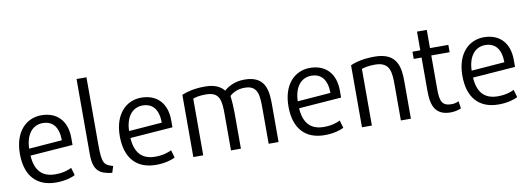

<svg xmlns="http://www.w3.org/2000/svg" viewBox="-61 -1156 4254 1546"><g transform="rotate(-10 2066.5 -383.0)"><path d="M478 -263 130 -237C137 -116 193 -54 302 -54C366 -54 410 -70 435 -83L453 -21C426 -5 368 12 297 12C136 12 48 -88 48 -265C48 -449 150 -542 271 -542C400 -542 478 -459 478 -321ZM400 -315C399 -426 351 -478 271 -478C189 -478 132 -411 129 -294Z M771 -39 754 14C652 2 602 -30 602 -166V-780H683V-232C683 -71 700 -61 771 -39Z M1295 -263 947 -237C954 -116 1010 -54 1119 -54C1183 -54 1227 -70 1252 -83L1270 -21C1243 -5 1185 12 1114 12C953 12 865 -88 865 -265C865 -449 967 -542 1088 -542C1217 -542 1295 -459 1295 -321ZM1217 -315C1216 -426 1168 -478 1088 -478C1006 -478 949 -411 946 -294Z M2116 2H2035V-286C2035 -393 2032 -476 1922 -476C1863 -476 1822 -453 1799 -430C1805 -386 1808 -331 1808 -283V2H1727V-288C1727 -405 1721 -477 1605 -477C1554 -477 1521 -470 1500 -461V2H1419V-507C1464 -525 1520 -541 1611 -541C1686 -541 1734 -518 1765 -480C1794 -507 1851 -541 1932 -541C2110 -541 2116 -409 2116 -300Z M2674 -263 2326 -237C2333 -116 2389 -54 2498 -54C2562 -54 2606 -70 2631 -83L2649 -21C2622 -5 2564 12 2493 12C2332 12 2244 -88 2244 -265C2244 -449 2346 -542 2467 -542C2596 -542 2674 -459 2674 -321ZM2596 -315C2595 -426 2547 -478 2467 -478C2385 -478 2328 -411 2325 -294Z M3198 2H3116V-286C3116 -392 3112 -477 2988 -477C2934 -477 2901 -469 2879 -461V2H2798V-505C2841 -525 2906 -541 2996 -541C3185 -541 3198 -413 3198 -300Z M3609 -10C3592 -2 3560 8 3522 8C3385 8 3368 -96 3368 -195V-468H3304V-527H3368V-680H3448V-531H3598V-471H3448V-196C3448 -98 3463 -56 3541 -56C3563 -56 3583 -61 3600 -70Z M4096 -263 3748 -237C3755 -116 3811 -54 3920 -54C3984 -54 4028 -70 4053 -83L4071 -21C4044 -5 3986 12 3915 12C3754 12 3666 -88 3666 -265C3666 -449 3768 -542 3889 -542C4018 -542 4096 -459 4096 -321ZM4018 -315C4017 -426 3969 -478 3889 -478C3807 -478 3750 -411 3747 -294Z"/></g></svg>

Font: Repo Regular
Style: Regular
Weight: 400
Designer: Stefan Peev
Foundry: Context Ltd
Version: Version 1.502